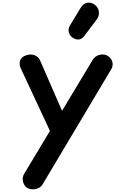

<svg xmlns="http://www.w3.org/2000/svg" viewBox="-20 -1410 859 1430"><path d="M173 -997.5Q210 -1010 238.5 -998.2Q267 -986.5 278.5 -960L442 -584.5L670 -963.5Q688.5 -994 721.5 -1001.5Q754.5 -1009 779 -996Q808.5 -979 816.5 -950Q824.5 -921 808 -893.5L295.5 -34Q284.5 -16 262.2 -7.2Q240 1.5 216.5 -0.2Q193 -2 177 -14.5Q155.5 -33 150.5 -62Q145.5 -91 160 -115.5L352 -435L134 -902.5Q121.5 -930 129.5 -957.8Q137.5 -985.5 173 -997.5ZM524.5 -1127Q501.5 -1141 493.2 -1167.2Q485 -1193.5 501.5 -1221L578.5 -1348.5Q602.5 -1388.5 635.2 -1390.2Q668 -1392 691 -1370.5Q714.5 -1349.5 716.8 -1319.5Q719 -1289.5 700.5 -1265L608 -1142.5Q589.5 -1118 567.8 -1116Q546 -1114 524.5 -1127Z"/></svg>

Font: Edu SA Hand Cursive
Style: Regular
Weight: 400
Designer: Tina and Corey Anderson, Eben Sorkin, Mirko Velimirovic
Foundry: Google for Education
Version: Version 2.000